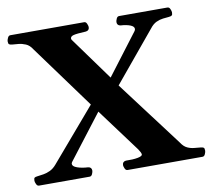

<svg xmlns="http://www.w3.org/2000/svg" viewBox="-77 -781 963 869"><g transform="rotate(-10 404.5 -346.5)"><path d="M33.7 0Q25.9 0 21.5 -9.8Q17.1 -19.5 17.1 -24.9Q17.1 -36.1 20.8 -39.1Q24.4 -42 34.7 -43Q46.9 -44.4 62.3 -46.9Q77.6 -49.3 93.5 -56.9Q109.4 -64.5 123 -80.6L328.6 -320.8L115.7 -612.3Q103.5 -631.8 86.7 -638.9Q69.8 -646 53.5 -647.5Q37.1 -648.9 24.9 -649.9Q14.6 -650.9 11 -654.1Q7.3 -657.2 7.3 -668Q7.3 -673.3 11.7 -683.1Q16.1 -692.9 23.9 -692.9H363.3Q371.6 -692.9 375.7 -683.1Q379.9 -673.3 379.9 -668Q379.9 -651.9 363.8 -649.9Q320.8 -647.9 306.4 -644Q292 -640.1 292 -629.9Q292 -627.4 294.4 -623.5L438 -425.3L581.1 -613.8Q584.5 -618.7 584.5 -623.5Q584.5 -634.8 567.1 -641.6Q549.8 -648.4 523.4 -649.9Q507.3 -651.9 507.3 -668Q507.3 -673.3 511.5 -683.1Q515.6 -692.9 523.9 -692.9H746.1Q754.4 -692.9 758.5 -683.1Q762.7 -673.3 762.7 -668Q762.7 -657.2 759 -654.1Q755.4 -650.9 745.1 -649.9Q733.4 -648.9 718 -647.2Q702.6 -645.5 686.8 -638.2Q670.9 -630.9 656.7 -612.3L467.3 -383.8L695.8 -80.6Q708.5 -61 724.4 -54Q740.2 -46.9 756.3 -45.7Q772.5 -44.4 784.2 -43Q794.4 -42 798.1 -39.1Q801.8 -36.1 801.8 -24.9Q801.8 -19.5 797.6 -9.8Q793.5 0 785.2 0H440.9Q432.6 0 428.5 -9.8Q424.3 -19.5 424.3 -24.9Q424.3 -41 440.4 -43Q473.6 -42 495.1 -46.1Q516.6 -50.3 516.6 -58.1Q516.6 -65.9 504.9 -83L356.4 -283.2L199.7 -79.1Q196.8 -74.7 196.8 -70.8Q196.8 -59.1 217.8 -51.8Q238.8 -44.4 267.1 -43Q283.2 -41 283.2 -24.9Q283.2 -19.5 279.1 -9.8Q274.9 0 266.6 0Z"/></g></svg>

Font: Gelasio
Style: Bold
Weight: 700
Designer: Eben Sorkin
Foundry: Eben Sorkin
Version: Version 1.008